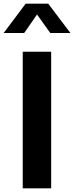

<svg xmlns="http://www.w3.org/2000/svg" viewBox="-64 -1027 404 1047"><path d="M76 -1007H199L320 -847H210L138 -948L68 -847H-44ZM60 0V-745H215V0Z"/></svg>

Font: Plus Jakarta Display
Style: Bold
Weight: 700
Designer: Gumpita Rahayu
Foundry: Tokotype Studio
Version: Version 1.000;hotconv 1.0.109;makeotfexe 2.5.65596